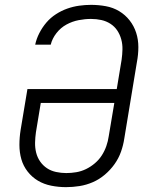

<svg xmlns="http://www.w3.org/2000/svg" viewBox="-20 -763 640 791"><path d="M252 8Q252 8 252 8Q252 8 252 8Q221 8 191 2Q161 -4 136.5 -18.5Q112 -33 94 -56Q76 -79 68 -107Q60 -135 60 -166Q60 -197 65 -228L93 -396H461L481 -517Q484 -538 484.5 -559.5Q485 -581 479.5 -601Q474 -621 463 -637.5Q452 -654 435 -665Q418 -676 397.5 -680.5Q377 -685 355 -685Q330 -685 304 -680Q278 -675 254 -662Q230 -649 212.5 -626.5Q195 -604 189 -579H125Q130 -603 142 -626.5Q154 -650 171 -670Q188 -690 210.5 -704.5Q233 -719 257 -727.5Q281 -736 306 -739.5Q331 -743 355 -743Q386 -743 416 -737.5Q446 -732 471 -717Q496 -702 514 -679Q532 -656 541 -628Q550 -600 550 -569Q550 -538 544 -507L492 -192Q488 -165 478.5 -138Q469 -111 452 -87Q435 -63 412 -43.5Q389 -24 362.5 -12.5Q336 -1 308 3.5Q280 8 252 8ZM253 -50Q273 -50 294 -53.5Q315 -57 334.5 -66.5Q354 -76 371 -90.5Q388 -105 399.5 -123Q411 -141 418 -161Q425 -181 428 -202L451 -339H148L128 -218Q125 -197 124.5 -175.5Q124 -154 129 -134Q134 -114 145.5 -97.5Q157 -81 173.5 -70Q190 -59 211 -54.5Q232 -50 253 -50Z"/></svg>

Font: Iosevka SS04 Lt Ex Obl
Style: Regular
Weight: 300
Width: 7
Italic angle: -9°
Monospace: yes
Designer: Belleve Invis
Foundry: Belleve Invis
Version: Version 19.0.0; ttfautohint (v1.8.4)